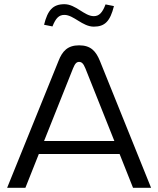

<svg xmlns="http://www.w3.org/2000/svg" viewBox="-20 -895 754 915"><path d="M259 -605 14 0H101L165 -161H550L614 0H700L456 -605C437 -651 413 -679 357 -679C302 -679 277 -651 259 -605ZM190 -223 328 -569C338 -594 346 -600 357 -600C368 -600 377 -594 387 -569L525 -223ZM190 -777 230 -769C246 -809 261 -824 287 -824C331 -824 373 -768 427 -768C480 -768 505 -794 523 -866L483 -874C468 -834 452 -818 427 -818C382 -818 341 -875 287 -875C232 -875 207 -846 190 -777Z"/></svg>

Font: LT Wave Light
Style: Regular
Weight: 300
Designer: Daniel Lyons
Version: Version 2.5 (Glyphs App)